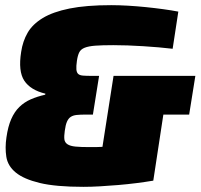

<svg xmlns="http://www.w3.org/2000/svg" viewBox="-20 -716 777 744"><path d="M303 8Q196 8 134 -7Q72 -22 41 -47.5Q10 -73 4.5 -108.5Q-1 -144 5 -184Q11 -226 23.5 -254.5Q36 -283 55 -301.5Q74 -320 99 -331Q124 -342 155 -349L156 -353Q98 -367 74 -403.5Q50 -440 62 -515Q68 -556 87 -589Q106 -622 145.5 -646Q185 -670 249.5 -683Q314 -696 411 -696Q441 -696 475.5 -694Q510 -692 544.5 -688.5Q579 -685 612 -680.5Q645 -676 671 -671L649 -527Q625 -530 595.5 -532.5Q566 -535 535 -537Q504 -539 474.5 -540Q445 -541 419 -541Q375 -541 349 -539Q323 -537 308 -531Q293 -525 287 -513Q281 -501 278 -480Q275 -459 276 -447Q277 -435 283 -429.5Q289 -424 302 -423Q315 -422 336 -422H364L340 -272H312Q291 -272 277 -270.5Q263 -269 254 -263Q245 -257 239.5 -244.5Q234 -232 231 -209Q228 -188 229.5 -176Q231 -164 241.5 -157Q252 -150 272.5 -148Q293 -146 327 -146Q339 -146 351 -146Q363 -146 377 -147L420 -422H737L713 -272H613L574 -16Q544 -11 509 -6.5Q474 -2 438 1Q402 4 367.5 6Q333 8 303 8Z"/></svg>

Font: Azeri Sans Black
Style: Italic
Weight: 900
Designer: Hector Gatti & Omnibus-Type (original fonts) / Cristiano Sobral (main changes and remastering)
Foundry: Omnibus-Type
Version: Version 0.07;August 21, 2020;FontCreator 13.0.0.2681 64-bit;